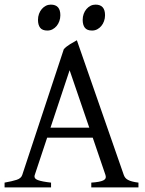

<svg xmlns="http://www.w3.org/2000/svg" viewBox="-20 -819 635 839"><path d="M370.1 -261.2 284.2 -512.2 200.7 -261.2ZM186 -217.3 131.8 -54.2Q127 -39.1 145 -32.2Q163.1 -25.4 203.1 -21V0H0V-21Q33.2 -26.9 52.7 -33.2Q72.3 -39.6 77.1 -54.2L258.8 -604Q270 -616.2 286.6 -626.2Q303.2 -636.2 315.9 -643.1L521 -54.2Q523.4 -47.4 527.8 -42Q532.2 -36.6 539.6 -32.7Q546.9 -28.8 558.1 -25.9Q569.3 -22.9 585 -21V0H378.9V-21Q417 -23.4 431.6 -30.8Q446.3 -38.1 440.9 -54.2L385.3 -217.3ZM439 -752.4Q439 -738.8 434.6 -726.6Q430.2 -714.4 422.6 -705.3Q415 -696.3 404.8 -690.9Q394.5 -685.5 382.3 -685.5Q360.4 -685.5 350.8 -697.8Q341.3 -710 341.3 -732.4Q341.3 -746.1 345.7 -758.3Q350.1 -770.5 357.9 -779.5Q365.7 -788.6 375.7 -793.7Q385.7 -798.8 397.5 -798.8Q439 -798.8 439 -752.4ZM243.7 -752.4Q243.7 -738.8 239.3 -726.6Q234.9 -714.4 227.3 -705.3Q219.7 -696.3 209.5 -690.9Q199.2 -685.5 187 -685.5Q165 -685.5 155.5 -697.8Q146 -710 146 -732.4Q146 -746.1 150.4 -758.3Q154.8 -770.5 162.6 -779.5Q170.4 -788.6 180.4 -793.7Q190.4 -798.8 202.1 -798.8Q243.7 -798.8 243.7 -752.4Z"/></svg>

Font: Noto Serif Devanagari
Style: Bold
Weight: 700
Designer: Monotype Design Team
Foundry: Monotype Imaging Inc.
Version: Version 1.01